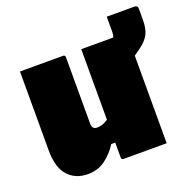

<svg xmlns="http://www.w3.org/2000/svg" viewBox="-119 -770 896 898"><g transform="rotate(-20 329.0 -321.0)"><path d="M249 -550Q260 -550 260 -539V-208Q260 -180 285 -180Q298 -180 311 -184Q324 -188 340 -199V-550H499Q504 -560 504 -580V-652H642Q658 -652 658 -636V-582Q658 -535 643.5 -508Q629 -481 592 -455Q576 -444 565 -436V0H351Q340 0 340 -11V-85H320Q296 -46 258.5 -18Q221 10 171 10Q109 10 72 -31Q35 -72 35 -158V-550Z"/></g></svg>

Font: Recursive Sn Lnr St XBk
Style: Regular
Weight: 1000
Version: Version 1.079;hotconv 1.0.112;makeotfexe 2.5.65598; ttfautoh